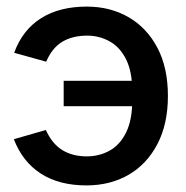

<svg xmlns="http://www.w3.org/2000/svg" viewBox="-20 -550 565 582"><path d="M242 12Q159 12 103.5 -24Q48 -60 22 -128L119 -156Q138 -114 169 -95Q200 -76 243 -76Q281 -76 312.5 -93.5Q344 -111 362.5 -149Q381 -187 381 -247V-272Q381 -332 362.5 -369.5Q344 -407 312.5 -424.5Q281 -442 244 -442Q200 -442 169 -423.5Q138 -405 120 -363L23 -390Q48 -459 104 -494.5Q160 -530 243 -530Q314 -530 369.5 -498Q425 -466 457 -405.5Q489 -345 489 -259Q489 -174 457 -113Q425 -52 369.5 -20Q314 12 242 12ZM173 -228V-305H412V-228Z"/></svg>

Font: TikTok Sans 24pt Medium
Style: Regular
Weight: 500
Version: Version 4.000